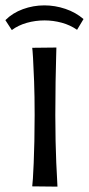

<svg xmlns="http://www.w3.org/2000/svg" viewBox="-49 -695 331 715"><path d="M165 0 71 -1Q72 -7 73.5 -29.5Q75 -52 76.5 -88Q78 -124 79 -169.5Q80 -215 80 -267Q80 -337 78 -392Q76 -447 74 -479.5Q72 -512 71 -517L161 -518Q161 -514 160 -480Q159 -446 158 -390.5Q157 -335 157 -266Q157 -215 158 -170Q159 -125 160.5 -89.5Q162 -54 163.5 -30.5Q165 -7 165 0ZM-5 -583 -29 -620Q-2 -647 36.5 -661Q75 -675 116 -675Q156 -675 194.5 -662Q233 -649 262 -624L238 -584Q212 -602 180.5 -610.5Q149 -619 117 -619Q83 -619 51 -610Q19 -601 -5 -583Z"/></svg>

Font: Truculenta Medium
Style: Regular
Weight: 500
Version: Version 1.002